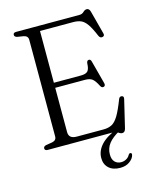

<svg xmlns="http://www.w3.org/2000/svg" viewBox="-134 -807 867 1100"><g transform="rotate(-15 299.0 -257.0)"><path d="M47.5 -686.5Q47.5 -700 65 -700H440Q457 -700 467.2 -710.5Q477.5 -721 489 -721Q503.5 -721 509 -701L545.5 -563Q550.5 -546.5 535.5 -543.5Q521 -540.5 514 -557Q494 -605 477 -629.2Q460 -653.5 440.8 -661.5Q421.5 -669.5 394.5 -669.5H198.5V-362.5H359Q388 -362.5 399.5 -374.5Q411 -386.5 412 -419.5Q413.5 -436 424 -437.5Q436 -439.5 440 -423.5L476.5 -286Q480.5 -269.5 468.5 -266Q457 -262.5 449.5 -276.5Q433 -309.5 418.2 -321Q403.5 -332.5 374.5 -332.5H198.5V-69.5Q198.5 -30.5 245.5 -30.5H404.5Q432.5 -30.5 453 -40.8Q473.5 -51 492.5 -82Q511.5 -113 535.5 -175.5Q541 -189.5 553.5 -187.5Q568 -185.5 563 -166.5L524 -3Q518.5 17.5 503.5 17.5Q492.5 17.5 481.2 8.8Q470 0 452 0H65Q47.5 0 47.5 -13.5Q47.5 -25 63 -29L100 -35Q126 -40 126 -63.5V-636.5Q126 -660 100 -665L63 -671Q47.5 -675 47.5 -686.5ZM481 -14.5 489.5 1.5Q445.5 25.5 423.8 53.2Q402 81 402 118Q402 147 416.5 162Q431 177 454 177Q470 177 484.2 169.2Q498.5 161.5 506 147Q511.5 139 518 140Q527.5 142 524 154.5Q519.5 173.5 497.2 190.2Q475 207 440.5 207Q398 207 373.5 184.8Q349 162.5 349 125Q349 82.5 381.2 47.2Q413.5 12 481 -14.5Z"/></g></svg>

Font: Fraunces 72pt Soft Light
Style: Regular
Weight: 300
Version: Version 1.000;[b76b70a41]